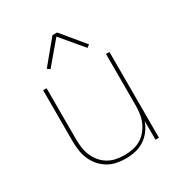

<svg xmlns="http://www.w3.org/2000/svg" viewBox="-176 -873 951 1008"><g transform="rotate(-30 300.0 -369.0)"><path d="M297 8Q269 8 241.5 2.5Q214 -3 190 -17.5Q166 -32 147.5 -53.5Q129 -75 118 -101Q107 -127 103 -154.5Q99 -182 99 -210V-520H120V-210Q120 -185 123.5 -159.5Q127 -134 137 -110.5Q147 -87 163.5 -67Q180 -47 202 -34Q224 -21 249.5 -16Q275 -11 300 -11Q325 -11 350.5 -16Q376 -21 398 -34Q420 -47 436.5 -67Q453 -87 463 -110.5Q473 -134 476.5 -159.5Q480 -185 480 -210V-520H501V0H480V-113Q470 -85 452 -61Q434 -37 409.5 -21Q385 -5 355.5 1.5Q326 8 297 8ZM188 -596 172 -608 286 -746H314L428 -608L412 -596L300 -729Z"/></g></svg>

Font: Iosevka Aile Thin
Style: Regular
Weight: 100
Designer: Belleve Invis
Foundry: Belleve Invis
Version: Version 31.1.0; ttfautohint (v1.8.4)